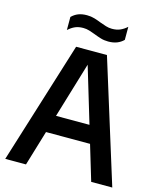

<svg xmlns="http://www.w3.org/2000/svg" viewBox="-134 -1028 928 1122"><g transform="rotate(15 330.0 -467.0)"><path d="M6.5 0 237 -740H423.5L654 0H526.5L321.5 -682H337L132 0ZM144.5 -213 171.5 -319.5H488.5L515 -213ZM409.5 -818Q385 -818 363.8 -824.5Q342.5 -831 322.5 -839Q304.5 -846 286.5 -851.5Q268.5 -857 249.5 -857Q221.5 -857 200.8 -848Q180 -839 159.5 -820.5V-899.5Q177 -917 199 -925.8Q221 -934.5 251.5 -934.5Q276 -934.5 297.5 -928Q319 -921.5 338.5 -913.5Q356.5 -907 374.5 -901.2Q392.5 -895.5 411.5 -895.5Q439.5 -895.5 460.5 -904.5Q481.5 -913.5 501.5 -931.5V-852.5Q484.5 -835.5 462.2 -826.8Q440 -818 409.5 -818Z"/></g></svg>

Font: Encode Sans SC SemiCondensed SemiBold
Style: Regular
Weight: 600
Width: 4
Designer: Multiple Designers
Foundry: Impallari Type
Version: Version 3.002